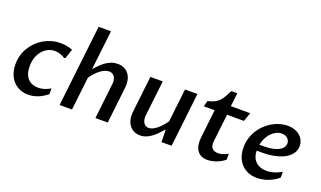

<svg xmlns="http://www.w3.org/2000/svg" viewBox="-79 -1251 2888 1729"><g transform="rotate(20 1365.0 -386.0)"><path d="M420.4 -60.1Q373 -22.5 328.4 -6.3Q283.7 9.8 240.7 9.8Q195.8 9.8 158.9 -6.1Q122.1 -22 95.7 -50.8Q69.3 -79.6 54.9 -120.4Q40.5 -161.1 40.5 -210.4Q40.5 -254.9 52.2 -295.9Q64 -336.9 85.4 -372.1Q106.9 -407.2 136.2 -435.8Q165.5 -464.4 201.2 -484.9Q236.8 -505.4 276.9 -516.4Q316.9 -527.3 359.4 -527.3Q386.7 -527.3 418.2 -522Q449.7 -516.6 475.6 -505.4L444.3 -416L433.6 -411.1Q417 -423.8 390.6 -433.3Q364.3 -442.9 335 -442.9Q302.2 -442.9 272 -428.7Q241.7 -414.6 218.3 -387.7Q194.8 -360.8 180.9 -322.8Q167 -284.7 167 -237.3Q167 -196.8 177.2 -167Q187.5 -137.2 205.8 -117.9Q224.1 -98.6 248.8 -89.4Q273.4 -80.1 302.7 -80.1Q330.6 -80.1 360.1 -88.4Q389.6 -96.7 420.4 -115.7Z M704.1 -403.8Q726.1 -428.7 748.8 -451.2Q771.5 -473.6 796.1 -490.5Q820.8 -507.3 848.1 -517.3Q875.5 -527.3 907.2 -527.3Q944.8 -527.3 972.2 -512.9Q999.5 -498.5 1016.1 -474.4Q1032.7 -450.2 1039.1 -418.5Q1045.4 -386.7 1041.5 -352.1L1001.5 0H883.3L921.9 -340.8Q924.3 -360.4 921.4 -377.7Q918.5 -395 910.4 -408.2Q902.3 -421.4 888.9 -429.2Q875.5 -437 856.9 -437Q836.9 -437 815.9 -428Q794.9 -418.9 773.9 -403.1Q752.9 -387.2 733.2 -365.5Q713.4 -343.8 695.3 -318.4L658.7 0H540L629.4 -782.2H748Z M1613.3 0H1516.6L1513.7 -120.1Q1490.7 -94.2 1468 -70.8Q1445.3 -47.4 1420.9 -29.3Q1396.5 -11.2 1369.6 -0.7Q1342.8 9.8 1312.5 9.8Q1276.9 9.8 1250.5 -4.6Q1224.1 -19 1207.5 -43.2Q1190.9 -67.4 1184.3 -99.1Q1177.7 -130.9 1181.6 -165.5L1221.7 -517.6H1340.3L1301.3 -176.8Q1298.8 -157.2 1302 -139.6Q1305.2 -122.1 1313 -108.9Q1320.8 -95.7 1333.5 -87.9Q1346.2 -80.1 1363.3 -80.1Q1381.3 -80.1 1400.9 -89.1Q1420.4 -98.1 1440.2 -114.3Q1460 -130.4 1479.5 -152.1Q1499 -173.8 1517.1 -199.2L1553.7 -517.6H1672.4Z M1868.2 -433.1H1764.2L1779.3 -488.8Q1818.8 -498.5 1843.5 -510.7Q1868.2 -522.9 1885.5 -540.8Q1902.8 -558.6 1917.2 -584.2Q1931.6 -609.9 1950.7 -646.5H2007.3L1992.7 -517.6H2178.7L2148.4 -433.1H1986.8L1957 -173.3Q1951.7 -125 1969.5 -102.5Q1987.3 -80.1 2028.8 -80.1Q2052.7 -80.1 2074.2 -87.2Q2095.7 -94.2 2122.1 -108.4V-51.8Q2084.5 -21.5 2040.8 -5.9Q1997.1 9.8 1957.5 9.8Q1921.4 9.8 1896.7 -3.2Q1872.1 -16.1 1857.4 -39.1Q1842.8 -62 1837.9 -93.3Q1833 -124.5 1837.4 -160.6Z M2431.6 9.8Q2386.7 9.8 2349.1 -5.4Q2311.5 -20.5 2284.2 -48.8Q2256.8 -77.1 2241.7 -117.4Q2226.6 -157.7 2226.6 -208.5Q2226.6 -254.4 2238.8 -295.7Q2251 -336.9 2272.7 -372.3Q2294.4 -407.7 2324 -436.3Q2353.5 -464.8 2387.9 -485.1Q2422.4 -505.4 2460 -516.4Q2497.6 -527.3 2535.6 -527.3Q2575.7 -527.3 2606.2 -515.9Q2636.7 -504.4 2657.2 -485.4Q2677.7 -466.3 2688.2 -441.9Q2698.7 -417.5 2698.7 -391.1Q2698.7 -354.5 2678.7 -323.5Q2658.7 -292.5 2620.4 -269.5Q2582 -246.6 2525.6 -233.6Q2469.2 -220.7 2397 -220.7H2348.1Q2348.1 -190.9 2357.2 -165.3Q2366.2 -139.6 2384.3 -120.6Q2402.3 -101.6 2429.7 -90.8Q2457 -80.1 2493.7 -80.1Q2528.8 -80.1 2564.2 -90.8Q2599.6 -101.6 2634.8 -122.6V-66.9Q2611.3 -46.4 2585.2 -31.7Q2559.1 -17.1 2532.5 -7.8Q2505.9 1.5 2480 5.6Q2454.1 9.8 2431.6 9.8ZM2509.8 -442.9Q2481 -442.9 2455.1 -429.4Q2429.2 -416 2408.4 -393.6Q2387.7 -371.1 2373.3 -341.6Q2358.9 -312 2352.5 -279.3H2400.9Q2445.3 -279.3 2479.7 -286.6Q2514.2 -293.9 2537.8 -306.9Q2561.5 -319.8 2574 -337.4Q2586.4 -355 2586.4 -375.5Q2586.4 -387.7 2581.5 -399.9Q2576.7 -412.1 2567.1 -421.6Q2557.6 -431.2 2543.2 -437Q2528.8 -442.9 2509.8 -442.9Z"/></g></svg>

Font: Proza Libre
Style: Medium Italic
Weight: 500
Designer: Jasper de Waard
Foundry: Jasper de Waard
Version: Version 1.000; ttfautohint (v1.4.1.8-43bc)